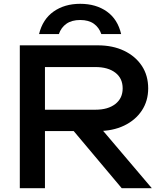

<svg xmlns="http://www.w3.org/2000/svg" viewBox="-20 -988 851 1008"><path d="M176 -412H481Q547 -412 585.5 -442Q624 -472 624 -524Q624 -577 585.5 -606.5Q547 -636 481 -636H157L216 -710V0H84V-750H493Q572 -750 631.5 -721.5Q691 -693 724.5 -642.5Q758 -592 758 -524Q758 -458 724.5 -407.5Q691 -357 631.5 -328.5Q572 -300 493 -300H176ZM324 -351H479L777 0H619ZM616 -809H512Q500 -844 472.5 -863.5Q445 -883 401 -883Q357 -883 329 -863.5Q301 -844 289 -809H185Q204 -887 261.5 -927.5Q319 -968 401 -968Q484 -968 541 -927.5Q598 -887 616 -809Z"/></svg>

Font: Unbounded
Style: Regular
Weight: 400
Designer: Luke Prowse, Jean-Baptiste Morizot, Fátima Lázaro, Florian Runge
Foundry: NaN
Version: Version 1.701;gftools[0.9.28.dev5+ged2979d]